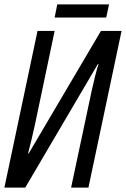

<svg xmlns="http://www.w3.org/2000/svg" viewBox="-20 -855 574 875"><path d="M464 -775 477 -835H241L229 -775ZM95 0 426 -563H429Q414 -516 397.5 -440Q381 -364 367 -296L304 0H383L534 -714H440L111 -156H108Q124 -217 138.5 -284Q153 -351 166 -414L229 -714H151L0 0Z"/></svg>

Font: Noto Sans Display Condensed
Style: Italic
Weight: 400
Width: 3
Designer: Monotype Design team
Foundry: Monotype Imaging Inc.
Version: 1.000